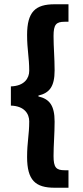

<svg xmlns="http://www.w3.org/2000/svg" viewBox="-20 -728 389 900"><path d="M236 152H301V70H283C243 70 231 57 231 3C231 -50 236 -98 236 -158C236 -235 211 -264 160 -276V-280C211 -292 236 -321 236 -398C236 -458 231 -506 231 -559C231 -613 243 -626 283 -626H301V-708H236C146 -708 107 -673 107 -564C107 -494 117 -460 117 -396C117 -362 95 -325 31 -323V-233C95 -231 117 -194 117 -159C117 -96 107 -62 107 8C107 117 146 152 236 152Z"/></svg>

Font: Source Sans Pro
Style: Bold
Weight: 700
Designer: Paul D. Hunt
Foundry: Adobe Systems Incorporated
Version: Version 3.006;hotconv 1.0.111;makeotfexe 2.5.65597